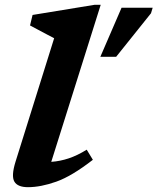

<svg xmlns="http://www.w3.org/2000/svg" viewBox="-20 -764 653 796"><path d="M204.5 -605.5Q195.5 -610 177.2 -619.8Q159 -629.5 138.8 -640.2Q118.5 -651 104.5 -658.5L115 -702L371.5 -744H397.5L192.5 -93Q229 -95.5 265 -107.5Q301 -119.5 339.5 -143.5L365 -101.5Q277.5 -33.5 213.2 -10.8Q149 12 96 12Q53 12 39.5 -11.2Q26 -34.5 44.5 -94ZM396 -528.5 484 -732H613L606 -709L461.5 -528.5Z"/></svg>

Font: Newsreader 6pt SemiBold
Style: Italic
Weight: 600
Italic angle: -17°
Designer: Hugues Gentile
Foundry: Production Type
Version: Version 1.003; ttfautohint (v1.8.3)